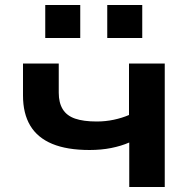

<svg xmlns="http://www.w3.org/2000/svg" viewBox="-20 -748 775 768"><path d="M497 0V-178Q465 -164 425 -156Q385 -148 338 -148Q248 -148 189 -172.5Q130 -197 101 -245.5Q72 -294 72 -366V-494H215V-377Q215 -337 231 -311Q247 -285 280.5 -273.5Q314 -262 367 -262Q402 -262 435 -269Q468 -276 496 -288V-494H639V0ZM409 -596V-728H549V-596ZM161 -596V-728H301V-596Z"/></svg>

Font: Nunito Sans 10pt Expanded
Style: Bold
Weight: 700
Width: 7
Designer: Vernon Adams
Foundry: Vernon Adams
Version: Version 3.101;gftools[0.9.27]